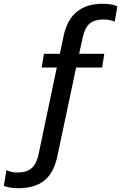

<svg xmlns="http://www.w3.org/2000/svg" viewBox="-110 -764 655 1014"><path d="M-13.2 230Q-58.6 230 -89.8 217.8L-76.2 134.8Q-50.8 147 -18.1 147Q30.3 147 56.2 124.8Q82 102.5 92.8 55.2L189.9 -407.2H109.9L122.1 -480H206.1L226.1 -574.2Q261.7 -744.1 432.1 -744.1Q477.5 -744.1 509.8 -731L496.1 -649.9Q469.7 -661.1 436 -661.1Q389.6 -661.1 364 -639.9Q338.4 -618.7 327.1 -567.9L308.1 -480H440.9L429.2 -407.2H292L192.9 61Q174.3 149.4 123.8 189.7Q73.2 230 -13.2 230Z"/></svg>

Font: Prompt
Style: Regular
Weight: 400
Designer: Katatrad Team
Foundry: CadsonDemak
Version: Version 1.000;PS 001.000;hotconv 1.0.88;makeotf.lib2.5.64775